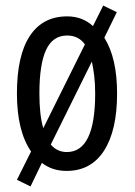

<svg xmlns="http://www.w3.org/2000/svg" viewBox="-20 -606 485 692"><path d="M402 -269Q402 -136 355 -63Q308 10 220 10Q168 10 131 -19L90 66L41 42L92 -60Q41 -134 41 -269Q41 -406 87.5 -476.5Q134 -547 222 -547Q277 -547 315 -512L352 -586L401 -562L356 -470Q402 -397 402 -269ZM122 -269Q122 -191 136 -144L286 -446Q263 -478 222 -478Q170 -478 146 -426Q122 -374 122 -269ZM323 -269Q323 -305 319.5 -333.5Q316 -362 311 -384L163 -85Q186 -58 221 -58Q323 -58 323 -269Z"/></svg>

Font: Noto Sans Myanmar ExtraCondensed
Style: Regular
Weight: 400
Width: 2
Designer: Monotype Design Team
Foundry: Monotype Imaging Inc.
Version: Version 2.107; ttfautohint (v1.8.4.7-5d5b)